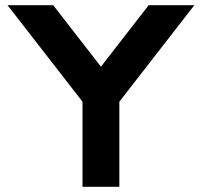

<svg xmlns="http://www.w3.org/2000/svg" viewBox="-20 -720 778 740"><path d="M553 -700H729L440 -328V0H298V-328L9 -700H185L369 -463Z"/></svg>

Font: LilGrotesk Bold
Style: Regular
Weight: 700
Designer: BSozoo
Foundry: BSozoo
Version: Version 1.001;PS 001.001;hotconv 1.0.70;makeotf.lib2.5.58329